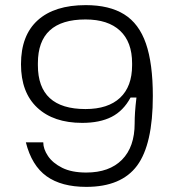

<svg xmlns="http://www.w3.org/2000/svg" viewBox="-20 -720 686 750"><path d="M315 -700Q407 -700 465 -664Q523 -628 550 -550Q577 -472 577 -345Q577 -156 515.5 -73Q454 10 317 10Q220 10 162 -31.5Q104 -73 81 -164H149Q149 -138 167.5 -110.5Q186 -83 223 -64.5Q260 -46 317 -46Q407 -46 456.5 -96Q506 -146 506 -238V-240Q506 -259 507.5 -282Q509 -305 513 -339H490Q462 -287 416 -263.5Q370 -240 301 -240Q189 -240 125.5 -299.5Q62 -359 62 -469Q62 -582 127.5 -641Q193 -700 315 -700ZM314 -644Q128 -644 128 -473V-465Q128 -294 314 -294Q402 -294 449 -338Q496 -382 496 -465V-473Q496 -556 449 -600Q402 -644 314 -644Z"/></svg>

Font: Mozilla Text ExtraLight
Style: Regular
Weight: 200
Designer: Studio DRAMA
Foundry: Studio DRAMA
Version: Version 1.000